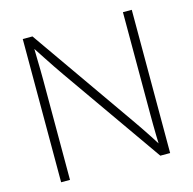

<svg xmlns="http://www.w3.org/2000/svg" viewBox="-106 -835 946 942"><g transform="rotate(-15 367.0 -364.0)"><path d="M90.3 0V-727.5H139.6L506.8 -202.6Q522.9 -180.2 540 -154.5Q557.1 -128.9 575.2 -101.6Q593.3 -74.2 610.8 -45.9L602.1 -42.5Q601.1 -70.3 600.3 -99.4Q599.6 -128.4 599.4 -155.8Q599.1 -183.1 599.1 -206.1V-727.5H644V0H594.2L238.8 -506.8Q221.7 -531.2 203.6 -558.1Q185.5 -585 165.5 -615.7Q145.5 -646.5 122.6 -681.2L132.3 -685.5Q132.8 -650.4 133.5 -618.4Q134.3 -586.4 134.8 -558.3Q135.3 -530.3 135.3 -507.3V0Z"/></g></svg>

Font: Inter 24pt ExtraLight
Style: Regular
Weight: 250
Designer: Rasmus Andersson
Foundry: rsms
Version: Version 4.001;git-66647c0bb